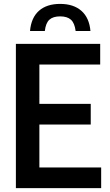

<svg xmlns="http://www.w3.org/2000/svg" viewBox="-20 -965 562 985"><path d="M61.5 0V-740H494V-634H182V-432H445.5V-326H182V-106H499V0ZM134 -806Q140 -874.5 180 -909.8Q220 -945 288.5 -945Q357 -945 397.5 -909.5Q438 -874 444 -806H368Q363 -846.5 344 -863.8Q325 -881 288.5 -881Q252 -881 233.2 -863.8Q214.5 -846.5 210 -806Z"/></svg>

Font: Encode Sans Cnd SmBold
Style: Regular
Weight: 600
Width: 3
Designer: Multiple Designers
Foundry: Impallari Type
Version: Version 3.002; ttfautohint (v1.8.3) -l 8 -r 50 -G 200 -x 14 